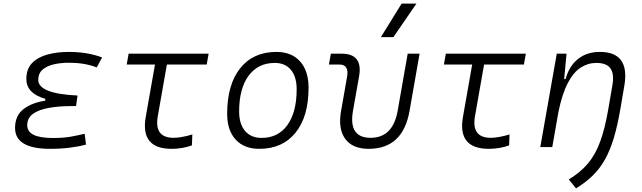

<svg xmlns="http://www.w3.org/2000/svg" viewBox="-20 -815 3556 1064"><path d="M258.3 9.8Q63.5 9.8 63.5 -106Q63.5 -174.3 110.1 -210.2Q156.7 -246.1 230 -256.8L231.9 -267.1Q126 -296.9 126 -377.4Q126 -432.6 157.5 -465.3Q189 -498 242.4 -512.7Q295.9 -527.3 360.8 -527.3Q465.3 -527.3 545.9 -496.6L516.1 -441.4Q450.2 -467.3 361.3 -467.3Q316.4 -467.3 277.6 -458.3Q238.8 -449.2 215.3 -428.5Q191.9 -407.7 191.9 -372.6Q191.9 -295.9 409.7 -285.6L401.4 -227.1H374Q307.6 -227.1 252.4 -217.5Q197.3 -208 164.1 -185.1Q130.9 -162.1 130.9 -120.6Q130.9 -50.3 272.5 -50.3Q333.5 -50.3 375 -58.1Q416.5 -65.9 449.2 -73.7L456.5 -13.7Q417 -2.9 366.9 3.4Q316.9 9.8 258.3 9.8Z M931.2 9.8Q756.8 9.8 787.6 -166.5L838.9 -457.5H682.1L692.9 -517.6H1136.2L1125.5 -457.5H904.8L854 -168.5Q834.5 -51.3 941.9 -51.3Q982.9 -51.3 1045.9 -69.8L1043.5 -9.3Q990.2 9.8 931.2 9.8Z M1417 9.8Q1333 9.8 1285.9 -41.5Q1238.8 -92.8 1238.8 -184.1Q1238.8 -346.2 1311 -436.8Q1383.3 -527.3 1511.7 -527.3Q1595.7 -527.3 1642.8 -474.9Q1689.9 -422.4 1689.9 -328.6Q1689.9 -168.9 1617.7 -79.6Q1545.4 9.8 1417 9.8ZM1429.7 -50.8Q1521.5 -50.8 1572.8 -122.1Q1624 -193.4 1624 -320.3Q1624 -389.2 1592.3 -427.7Q1560.5 -466.3 1502.9 -466.3Q1410.2 -466.3 1357.7 -395.3Q1305.2 -324.2 1305.2 -197.3Q1305.2 -128.4 1337.9 -89.6Q1370.6 -50.8 1429.7 -50.8Z M2022.9 9.8Q1933.1 9.8 1892.8 -45.9Q1852.5 -101.6 1870.1 -200.2L1903.3 -389.2Q1915.5 -457.5 1860.4 -457.5H1802.7L1813.5 -517.6H1873Q1992.7 -517.6 1969.7 -390.6L1936 -200.2Q1910.2 -51.3 2033.7 -51.3Q2156.7 -51.3 2183.6 -200.2L2239.3 -517.6H2305.2L2249.5 -200.2Q2212.9 9.8 2022.9 9.8ZM2090.8 -609.4 2205.6 -794.9H2287.6L2160.2 -609.4Z M2689 9.8Q2514.6 9.8 2545.4 -166.5L2596.7 -457.5H2439.9L2450.7 -517.6H2894L2883.3 -457.5H2662.6L2611.8 -168.5Q2592.3 -51.3 2699.7 -51.3Q2740.7 -51.3 2803.7 -69.8L2801.3 -9.3Q2748 9.8 2689 9.8Z M2974.1 0 3065.4 -517.6H3119.6L3106.4 -377H3114.3Q3133.8 -448.7 3182.9 -488Q3231.9 -527.3 3304.2 -527.3Q3471.7 -527.3 3439.9 -340.3L3418.5 -214.8Q3402.8 -122.1 3382.3 -53Q3361.8 16.1 3333.3 67.4Q3304.7 118.7 3265.1 157.5Q3225.6 196.3 3171.9 229L3132.3 179.2Q3196.8 140.1 3238.3 90.8Q3279.8 41.5 3306.4 -31.5Q3333 -104.5 3351.6 -213.9L3374 -344.2Q3384.3 -405.3 3363 -435.8Q3341.8 -466.3 3284.7 -466.3Q3238.3 -466.3 3198 -440.4Q3157.7 -414.6 3126.2 -354.2Q3094.7 -293.9 3074.2 -191.9L3040.5 0Z"/></svg>

Font: Cascadia Code Light
Style: Italic
Weight: 300
Italic angle: -10°
Monospace: yes
Designer: Aaron Bell
Foundry: Saja Typeworks
Version: Version 2404.023; ttfautohint (v1.8.4)